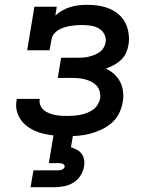

<svg xmlns="http://www.w3.org/2000/svg" viewBox="-20 -558 640 798"><path d="M258 8Q232 8 207 5.5Q182 3 158 -3Q134 -9 112.5 -20.5Q91 -32 75 -49.5Q59 -67 51.5 -91Q44 -115 49 -141Q49 -142 49.5 -144Q50 -146 50 -147H146Q145 -147 145 -146Q145 -145 145 -144Q143 -132 148 -120Q153 -108 162 -100.5Q171 -93 183 -88Q195 -83 207 -80.5Q219 -78 232 -77Q245 -76 258 -76Q271 -76 285 -77Q299 -78 312.5 -80.5Q326 -83 339.5 -88Q353 -93 365 -101Q377 -109 385 -121.5Q393 -134 396 -147Q398 -161 395 -175Q392 -189 383.5 -199.5Q375 -210 363 -216.5Q351 -223 338 -227Q325 -231 311 -232.5Q297 -234 282 -234H220L234 -318H296Q308 -318 320.5 -318.5Q333 -319 345 -321.5Q357 -324 369 -328.5Q381 -333 392 -340Q403 -347 410 -358.5Q417 -370 419 -382Q422 -400 413.5 -416Q405 -432 389.5 -440.5Q374 -449 356 -451.5Q338 -454 319 -454Q307 -454 295 -453Q283 -452 271 -450Q259 -448 246.5 -444Q234 -440 223 -433.5Q212 -427 204 -416.5Q196 -406 194 -394L186 -349H93L123 -530H216L210 -493Q224 -506 240 -515Q256 -524 273 -529Q290 -534 307.5 -536Q325 -538 342 -538Q366 -538 389.5 -534.5Q413 -531 434.5 -522Q456 -513 473 -498.5Q490 -484 500.5 -463.5Q511 -443 514.5 -419Q518 -395 514 -371Q511 -354 503.5 -337.5Q496 -321 482.5 -308.5Q469 -296 453 -287.5Q437 -279 420 -273Q439 -264 454.5 -250Q470 -236 479.5 -217.5Q489 -199 491.5 -177Q494 -155 490 -133Q486 -109 474.5 -86Q463 -63 443.5 -46.5Q424 -30 400.5 -19Q377 -8 353.5 -2Q330 4 306 6Q282 8 258 8ZM107 220 119 150H219Q223 150 227.5 149.5Q232 149 236.5 147.5Q241 146 244.5 142.5Q248 139 249 135Q249 131 246.5 127.5Q244 124 240.5 122.5Q237 121 232.5 120.5Q228 120 224 120H183L203 0H284L275 54Q288 58 300 64.5Q312 71 319.5 81.5Q327 92 329.5 106Q332 120 329 135Q326 154 314.5 172Q303 190 285 201Q267 212 247 216Q227 220 207 220Z"/></svg>

Font: Iosevka Slab Medium Extended
Style: Italic
Weight: 500
Width: 7
Italic angle: -9°
Monospace: yes
Designer: Belleve Invis
Foundry: Belleve Invis
Version: Version 11.1.0; ttfautohint (v1.8.3)